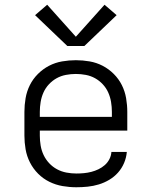

<svg xmlns="http://www.w3.org/2000/svg" viewBox="-20 -782 640 810"><path d="M302 8Q273 8 244 3Q215 -2 188.5 -15Q162 -28 141 -49Q120 -70 106.5 -96.5Q93 -123 88 -152Q83 -181 83 -210V-310Q83 -339 88 -368Q93 -397 106 -423Q119 -449 140 -470Q161 -491 187 -504.5Q213 -518 242 -523Q271 -528 300 -528Q329 -528 358 -523Q387 -518 413 -504.5Q439 -491 460 -470Q481 -449 494 -423Q507 -397 512 -368Q517 -339 517 -310V-231H148V-210Q148 -189 151.5 -168Q155 -147 164 -128Q173 -109 187.5 -93.5Q202 -78 220.5 -68Q239 -58 260 -54Q281 -50 302 -50Q318 -50 334 -51.5Q350 -53 365.5 -57Q381 -61 395.5 -68Q410 -75 422 -85.5Q434 -96 441.5 -110.5Q449 -125 450 -141H515Q513 -117 503.5 -94.5Q494 -72 478 -54Q462 -36 441 -23.5Q420 -11 397 -4Q374 3 350 5.5Q326 8 302 8ZM452 -289V-310Q452 -331 448.5 -352Q445 -373 436.5 -392Q428 -411 413.5 -426.5Q399 -442 381 -452Q363 -462 342 -466Q321 -470 300 -470Q279 -470 258 -466Q237 -462 219 -452Q201 -442 186.5 -426.5Q172 -411 163.5 -392Q155 -373 151.5 -352Q148 -331 148 -310V-289ZM264 -588 128 -718 179 -762 300 -627 421 -762 472 -718 336 -588Z"/></svg>

Font: Iosevka SS04 Light Extended
Style: Regular
Weight: 300
Width: 7
Monospace: yes
Designer: Belleve Invis
Foundry: Belleve Invis
Version: Version 19.0.0; ttfautohint (v1.8.4)